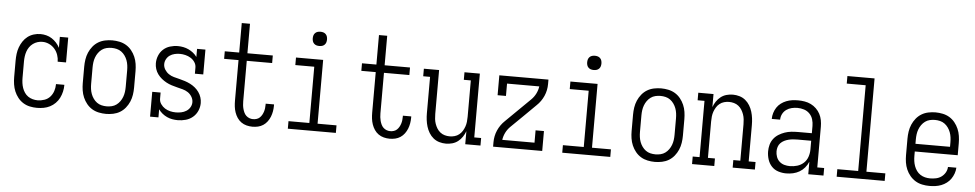

<svg xmlns="http://www.w3.org/2000/svg" viewBox="-41 -1060 7081 1394"><g transform="rotate(5 3500.0 -363.5)"><path d="M247 8Q221 8 195 2.5Q169 -3 146.5 -17Q124 -31 107.5 -52Q91 -73 81 -97Q71 -121 67 -147.5Q63 -174 63 -200V-320Q63 -345 66 -369.5Q69 -394 77.5 -417.5Q86 -441 100 -462Q114 -483 133.5 -498Q153 -513 177.5 -520.5Q202 -528 227 -528Q248 -528 269.5 -522.5Q291 -517 309.5 -505Q328 -493 343 -476.5Q358 -460 368 -440V-520H429V-339H368Q368 -364 359.5 -388.5Q351 -413 334.5 -432Q318 -451 294.5 -462Q271 -473 246 -473Q227 -473 209.5 -467.5Q192 -462 177 -451Q162 -440 151.5 -425Q141 -410 135 -392.5Q129 -375 126.5 -356.5Q124 -338 124 -320V-200Q124 -181 126.5 -162.5Q129 -144 135 -126.5Q141 -109 151.5 -93.5Q162 -78 177 -67.5Q192 -57 210.5 -52Q229 -47 247 -47Q272 -47 296.5 -55.5Q321 -64 337.5 -82.5Q354 -101 362 -125Q370 -149 370 -174V-176H431V-174Q431 -150 425.5 -126Q420 -102 409 -80Q398 -58 380.5 -40.5Q363 -23 341.5 -12Q320 -1 296 3.5Q272 8 247 8Z M750 8Q724 8 697.5 2.5Q671 -3 648.5 -16.5Q626 -30 609 -51Q592 -72 581.5 -96.5Q571 -121 567 -147.5Q563 -174 563 -200V-320Q563 -346 567 -372.5Q571 -399 581.5 -423.5Q592 -448 609 -469Q626 -490 648.5 -503.5Q671 -517 697.5 -522.5Q724 -528 750 -528Q776 -528 802.5 -522.5Q829 -517 851.5 -503.5Q874 -490 891 -469Q908 -448 918.5 -423.5Q929 -399 933 -372.5Q937 -346 937 -320V-200Q937 -174 933 -147.5Q929 -121 918.5 -96.5Q908 -72 891 -51Q874 -30 851.5 -16.5Q829 -3 802.5 2.5Q776 8 750 8ZM750 -47Q769 -47 787.5 -51.5Q806 -56 821 -67Q836 -78 847 -93.5Q858 -109 864.5 -126.5Q871 -144 873.5 -162.5Q876 -181 876 -200V-320Q876 -339 873.5 -357.5Q871 -376 864.5 -393.5Q858 -411 847 -426.5Q836 -442 821 -453Q806 -464 787.5 -468.5Q769 -473 750 -473Q731 -473 712.5 -468.5Q694 -464 679 -453Q664 -442 653 -426.5Q642 -411 635.5 -393.5Q629 -376 626.5 -357.5Q624 -339 624 -320V-200Q624 -181 626.5 -162.5Q629 -144 635.5 -126.5Q642 -109 653 -93.5Q664 -78 679 -67Q694 -56 712.5 -51.5Q731 -47 750 -47Z M1273 8Q1253 8 1233 4.5Q1213 1 1194.5 -7.5Q1176 -16 1160 -29Q1144 -42 1132 -59V0H1071V-181H1132V-136Q1132 -115 1144.5 -97Q1157 -79 1174.5 -68Q1192 -57 1212.5 -52Q1233 -47 1254 -47Q1274 -47 1293.5 -51Q1313 -55 1330 -65.5Q1347 -76 1357.5 -93.5Q1368 -111 1368 -131Q1368 -152 1356.5 -171Q1345 -190 1327.5 -201.5Q1310 -213 1289.5 -218.5Q1269 -224 1248.5 -229Q1228 -234 1207.5 -240.5Q1187 -247 1168.5 -257Q1150 -267 1133.5 -280.5Q1117 -294 1104.5 -311Q1092 -328 1085.5 -348.5Q1079 -369 1079 -390Q1079 -419 1090 -446Q1101 -473 1122 -492Q1143 -511 1171 -519.5Q1199 -528 1228 -528Q1248 -528 1268 -524Q1288 -520 1306 -511.5Q1324 -503 1340 -490.5Q1356 -478 1368 -461V-520H1429V-339H1368V-384Q1368 -405 1356 -423Q1344 -441 1326 -452Q1308 -463 1287.5 -468Q1267 -473 1247 -473Q1228 -473 1209 -468.5Q1190 -464 1174.5 -453.5Q1159 -443 1149.5 -425.5Q1140 -408 1140 -389Q1140 -368 1151.5 -349.5Q1163 -331 1180.5 -319Q1198 -307 1218.5 -301.5Q1239 -296 1259.5 -291Q1280 -286 1300 -279.5Q1320 -273 1339 -263.5Q1358 -254 1374.5 -240.5Q1391 -227 1403.5 -209.5Q1416 -192 1422.5 -171.5Q1429 -151 1429 -130Q1429 -101 1417 -73.5Q1405 -46 1382.5 -27Q1360 -8 1331.5 0Q1303 8 1273 8Z M1817 8Q1796 8 1774.5 2.5Q1753 -3 1735.5 -15.5Q1718 -28 1706 -46Q1694 -64 1687 -84.5Q1680 -105 1677.5 -126.5Q1675 -148 1675 -170V-465H1570V-520H1675V-735H1735V-520H1920V-465H1735V-170Q1735 -156 1736.5 -142Q1738 -128 1741.5 -115Q1745 -102 1751 -89Q1757 -76 1767 -66.5Q1777 -57 1790 -52Q1803 -47 1817 -47Q1830 -47 1843 -51Q1856 -55 1865.5 -64Q1875 -73 1881.5 -84.5Q1888 -96 1892 -108.5Q1896 -121 1897.5 -134Q1899 -147 1899 -160V-167H1960V-157Q1960 -137 1956.5 -116.5Q1953 -96 1945.5 -77Q1938 -58 1925.5 -41Q1913 -24 1895.5 -12.5Q1878 -1 1858 3.5Q1838 8 1817 8Z M2075 0V-55H2227V-465H2089V-520H2287V-55H2425V0ZM2250 -618Q2239 -618 2229 -621Q2219 -624 2211.5 -631.5Q2204 -639 2201 -649Q2198 -659 2198 -670Q2198 -681 2201 -691Q2204 -701 2211.5 -708.5Q2219 -716 2229 -719Q2239 -722 2250 -722Q2261 -722 2271 -719Q2281 -716 2288.5 -708.5Q2296 -701 2299 -691Q2302 -681 2302 -670Q2302 -659 2299 -649Q2296 -639 2288.5 -631.5Q2281 -624 2271 -621Q2261 -618 2250 -618Z M2817 8Q2796 8 2774.5 2.5Q2753 -3 2735.5 -15.5Q2718 -28 2706 -46Q2694 -64 2687 -84.5Q2680 -105 2677.5 -126.5Q2675 -148 2675 -170V-465H2570V-520H2675V-735H2735V-520H2920V-465H2735V-170Q2735 -156 2736.5 -142Q2738 -128 2741.5 -115Q2745 -102 2751 -89Q2757 -76 2767 -66.5Q2777 -57 2790 -52Q2803 -47 2817 -47Q2830 -47 2843 -51Q2856 -55 2865.5 -64Q2875 -73 2881.5 -84.5Q2888 -96 2892 -108.5Q2896 -121 2897.5 -134Q2899 -147 2899 -160V-167H2960V-157Q2960 -137 2956.5 -116.5Q2953 -96 2945.5 -77Q2938 -58 2925.5 -41Q2913 -24 2895.5 -12.5Q2878 -1 2858 3.5Q2838 8 2817 8Z M3227 8Q3203 8 3179 1Q3155 -6 3136 -21.5Q3117 -37 3104 -58.5Q3091 -80 3084 -103.5Q3077 -127 3074 -151Q3071 -175 3071 -200V-465H3021V-520H3132V-200Q3132 -182 3134 -163.5Q3136 -145 3142 -128Q3148 -111 3157.5 -95.5Q3167 -80 3181.5 -68.5Q3196 -57 3214 -52Q3232 -47 3250 -47Q3268 -47 3286 -52Q3304 -57 3318.5 -68.5Q3333 -80 3342.5 -95.5Q3352 -111 3358 -128Q3364 -145 3366 -163.5Q3368 -182 3368 -200V-465H3317V-520H3429V-55H3479V0H3368V-95Q3360 -73 3347 -53.5Q3334 -34 3315.5 -19.5Q3297 -5 3274 1.5Q3251 8 3227 8Z M3571 0V-33Q3571 -55 3575.5 -77Q3580 -99 3589 -119.5Q3598 -140 3611 -158.5Q3624 -177 3640 -192L3818 -367Q3838 -387 3850.5 -412Q3863 -437 3867 -465H3632V-375H3571V-520H3929V-488Q3929 -465 3924.5 -443Q3920 -421 3911 -400.5Q3902 -380 3889 -361.5Q3876 -343 3860 -328L3771 -240L3682 -153Q3662 -133 3649.5 -108Q3637 -83 3633 -55H3868V-145H3929V0Z M4075 0V-55H4227V-465H4089V-520H4287V-55H4425V0ZM4250 -618Q4239 -618 4229 -621Q4219 -624 4211.5 -631.5Q4204 -639 4201 -649Q4198 -659 4198 -670Q4198 -681 4201 -691Q4204 -701 4211.5 -708.5Q4219 -716 4229 -719Q4239 -722 4250 -722Q4261 -722 4271 -719Q4281 -716 4288.5 -708.5Q4296 -701 4299 -691Q4302 -681 4302 -670Q4302 -659 4299 -649Q4296 -639 4288.5 -631.5Q4281 -624 4271 -621Q4261 -618 4250 -618Z M4750 8Q4724 8 4697.5 2.5Q4671 -3 4648.5 -16.5Q4626 -30 4609 -51Q4592 -72 4581.5 -96.5Q4571 -121 4567 -147.5Q4563 -174 4563 -200V-320Q4563 -346 4567 -372.5Q4571 -399 4581.5 -423.5Q4592 -448 4609 -469Q4626 -490 4648.5 -503.5Q4671 -517 4697.5 -522.5Q4724 -528 4750 -528Q4776 -528 4802.5 -522.5Q4829 -517 4851.5 -503.5Q4874 -490 4891 -469Q4908 -448 4918.5 -423.5Q4929 -399 4933 -372.5Q4937 -346 4937 -320V-200Q4937 -174 4933 -147.5Q4929 -121 4918.5 -96.5Q4908 -72 4891 -51Q4874 -30 4851.5 -16.5Q4829 -3 4802.5 2.5Q4776 8 4750 8ZM4750 -47Q4769 -47 4787.5 -51.5Q4806 -56 4821 -67Q4836 -78 4847 -93.5Q4858 -109 4864.5 -126.5Q4871 -144 4873.5 -162.5Q4876 -181 4876 -200V-320Q4876 -339 4873.5 -357.5Q4871 -376 4864.5 -393.5Q4858 -411 4847 -426.5Q4836 -442 4821 -453Q4806 -464 4787.5 -468.5Q4769 -473 4750 -473Q4731 -473 4712.5 -468.5Q4694 -464 4679 -453Q4664 -442 4653 -426.5Q4642 -411 4635.5 -393.5Q4629 -376 4626.5 -357.5Q4624 -339 4624 -320V-200Q4624 -181 4626.5 -162.5Q4629 -144 4635.5 -126.5Q4642 -109 4653 -93.5Q4664 -78 4679 -67Q4694 -56 4712.5 -51.5Q4731 -47 4750 -47Z M5021 0V-55H5071V-465H5021V-520H5132V-425Q5140 -447 5153 -466.5Q5166 -486 5184.5 -500.5Q5203 -515 5226 -521.5Q5249 -528 5273 -528Q5297 -528 5321 -521Q5345 -514 5364 -498.5Q5383 -483 5396 -461.5Q5409 -440 5416 -416.5Q5423 -393 5426 -369Q5429 -345 5429 -320V-55H5479V0H5317V-55H5368V-320Q5368 -338 5366 -356.5Q5364 -375 5358 -392Q5352 -409 5342.5 -424.5Q5333 -440 5318.5 -451.5Q5304 -463 5286 -468Q5268 -473 5250 -473Q5232 -473 5214 -468Q5196 -463 5181.5 -451.5Q5167 -440 5157.5 -424.5Q5148 -409 5142 -392Q5136 -375 5134 -356.5Q5132 -338 5132 -320V-55H5183V0Z M5707 8Q5678 8 5649.5 -1Q5621 -10 5601 -31.5Q5581 -53 5572 -82Q5563 -111 5563 -140Q5563 -165 5569.5 -189Q5576 -213 5591 -232.5Q5606 -252 5627 -265Q5648 -278 5671 -286Q5694 -294 5718.5 -296.5Q5743 -299 5768 -299H5868V-352Q5868 -376 5861 -399.5Q5854 -423 5837 -440.5Q5820 -458 5796.5 -465.5Q5773 -473 5748 -473Q5727 -473 5706 -468Q5685 -463 5667.5 -450.5Q5650 -438 5640 -418.5Q5630 -399 5630 -377H5569Q5569 -399 5575.5 -420.5Q5582 -442 5594 -460.5Q5606 -479 5624 -492.5Q5642 -506 5662.5 -514Q5683 -522 5704.5 -525Q5726 -528 5748 -528Q5772 -528 5796 -524Q5820 -520 5841.5 -509.5Q5863 -499 5880.5 -482Q5898 -465 5909 -444Q5920 -423 5924.5 -399.5Q5929 -376 5929 -352V-55H5979V0H5868V-91Q5858 -67 5841.5 -47.5Q5825 -28 5803.5 -15.5Q5782 -3 5757.5 2.5Q5733 8 5707 8ZM5730 -47Q5757 -47 5783.5 -55Q5810 -63 5830 -81.5Q5850 -100 5859 -126.5Q5868 -153 5868 -180V-244H5768Q5751 -244 5735 -242.5Q5719 -241 5703 -237Q5687 -233 5672 -225.5Q5657 -218 5645.5 -206Q5634 -194 5629 -178Q5624 -162 5624 -146Q5624 -126 5631 -106Q5638 -86 5653.5 -72Q5669 -58 5689 -52.5Q5709 -47 5730 -47Z M6075 0V-55H6227V-680H6089V-735H6287V-55H6425V0Z M6751 8Q6725 8 6698.5 2.5Q6672 -3 6649.5 -16.5Q6627 -30 6609.5 -51Q6592 -72 6581.5 -96.5Q6571 -121 6567 -147Q6563 -173 6563 -200V-320Q6563 -346 6567 -372.5Q6571 -399 6581.5 -423.5Q6592 -448 6609 -469Q6626 -490 6648.5 -503.5Q6671 -517 6697.5 -522.5Q6724 -528 6750 -528Q6776 -528 6802.5 -522.5Q6829 -517 6851.5 -503.5Q6874 -490 6891 -469Q6908 -448 6918.5 -423.5Q6929 -399 6933 -372.5Q6937 -346 6937 -320V-232H6624V-200Q6624 -181 6626.5 -162.5Q6629 -144 6635.5 -126Q6642 -108 6653 -92.5Q6664 -77 6680 -66.5Q6696 -56 6714.5 -51.5Q6733 -47 6751 -47Q6773 -47 6794.5 -51.5Q6816 -56 6833.5 -68.5Q6851 -81 6862 -100Q6873 -119 6874 -141H6935Q6934 -119 6926.5 -98Q6919 -77 6906.5 -59Q6894 -41 6876 -27.5Q6858 -14 6837.5 -6Q6817 2 6795 5Q6773 8 6751 8ZM6876 -288V-320Q6876 -339 6873.5 -357.5Q6871 -376 6864.5 -393.5Q6858 -411 6847 -426.5Q6836 -442 6821 -453Q6806 -464 6787.5 -468.5Q6769 -473 6750 -473Q6731 -473 6712.5 -468.5Q6694 -464 6679 -453Q6664 -442 6653 -426.5Q6642 -411 6635.5 -393.5Q6629 -376 6626.5 -357.5Q6624 -339 6624 -320V-288Z"/></g></svg>

Font: Iosevka Curly Slab Light
Style: Regular
Weight: 300
Monospace: yes
Designer: Belleve Invis
Foundry: Belleve Invis
Version: Version 22.1.2; ttfautohint (v1.8.4)